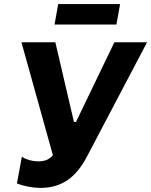

<svg xmlns="http://www.w3.org/2000/svg" viewBox="-20 -907 740 940"><path d="M178 13C281 13 351 -37 405 -139L700 -700H540L352 -310H342L251 -700H85L239 -147C221 -125 196 -117 168 -117C138 -117 105 -127 87 -140L63 -9C98 5 142 13 178 13ZM247 -787H550L568 -887H265Z"/></svg>

Font: Fixel Display 20240404
Style: Bold Italic
Weight: 700
Italic angle: -10°
Designer: AlfaBravo + MacPaw
Foundry: Kyrylo Tkachov, Marchela Mozhyna, Serhii Makarenko, Maria Weinstein, Zakhar Kryvoshyya
Version: Version 1.211;Glyphs 3.2 (3225)